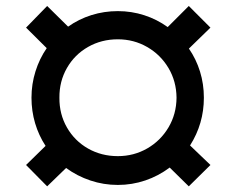

<svg xmlns="http://www.w3.org/2000/svg" viewBox="-20 -624 806 658"><path d="M206.5 -48.3 141.6 14.6 69.3 -58.6 136.2 -124Q112.8 -159.7 100.3 -201.7Q87.9 -243.7 87.9 -289.1Q87.9 -335.9 101.6 -379.4Q115.2 -422.9 140.1 -459L69.3 -529.3L141.6 -603.5L213.4 -532.7Q250 -558.6 293.5 -572.3Q336.9 -585.9 383.8 -585.9Q430.7 -585.9 474.4 -571.8Q518.1 -557.6 554.7 -531.2L627 -603.5L701.2 -529.3L627.4 -457.5Q652.3 -421.4 665.5 -378.7Q678.7 -335.9 678.7 -289.1Q678.7 -200.2 631.3 -125.5L701.2 -58.6L627 14.6L561.5 -49.8Q523.4 -21 478 -5.6Q432.6 9.8 383.8 9.8Q335 9.8 289.8 -5.4Q244.6 -20.5 206.5 -48.3ZM585 -289.1Q584.5 -345.2 557.4 -390.9Q530.3 -436.5 484.4 -462.9Q438.5 -489.3 383.8 -489.3Q327.6 -489.3 281.7 -463.1Q235.8 -437 209.5 -391.1Q183.1 -345.2 183.6 -289.1Q183.1 -232.9 209.5 -187Q235.8 -141.1 281.7 -115Q327.6 -88.9 383.8 -88.9Q438.5 -88.9 484.4 -115.2Q530.3 -141.6 557.4 -187.3Q584.5 -232.9 585 -289.1Z"/></svg>

Font: Pretendard GOV Black
Style: Regular
Weight: 900
Designer: Base glyphs from Inter by Rasmus Andersson; Hangeul glyphs from Noto Sans CJK(Source Han Sans) by Jang Soo-young and Kan
Foundry: Kil Hyung-jin
Version: Version 1.309